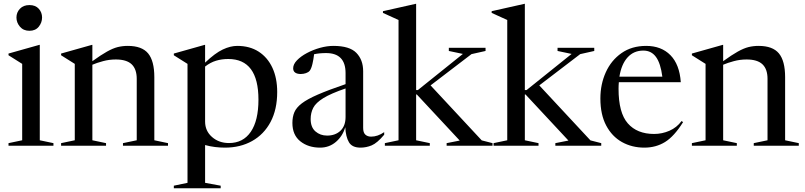

<svg xmlns="http://www.w3.org/2000/svg" viewBox="-20 -762 4211 1004"><path d="M134 -601Q102.5 -601 84.2 -622.5Q66 -644 66 -670.5Q66 -697 84.2 -716.2Q102.5 -735.5 134 -735.5Q165.5 -735.5 182.8 -716.2Q200 -697 200 -670.5Q200 -644 182.8 -622.5Q165.5 -601 134 -601ZM188 -527.5V-28.5L259.5 -13.5V0H24.5V-13.5L96 -28.5V-428L24.5 -473V-482L186 -527.5Z M623 -13.5 695 -28.5V-350Q695 -400.5 668.5 -425.8Q642 -451 585.5 -451Q551 -451 518.8 -442.2Q486.5 -433.5 463 -423.5V-28.5L534.5 -13.5V0H299.5V-13.5L371 -28.5V-428L299.5 -473V-482L461 -527.5H463V-442Q508.5 -475 539.5 -492.2Q570.5 -509.5 595.5 -515.8Q620.5 -522 648.5 -522Q722 -522 754.5 -482.8Q787 -443.5 787 -358.5V-28.5L858.5 -13.5V0H623Z M1134 209V222.5H889V209L960.5 194V-428L889 -473V-482L1050.5 -527.5H1052.5V-434.5Q1105 -484.5 1145 -503.2Q1185 -522 1220.5 -522Q1286 -522 1332.8 -491.8Q1379.5 -461.5 1404.5 -407.5Q1429.5 -353.5 1429.5 -281Q1429.5 -189.5 1394.8 -124.2Q1360 -59 1298.2 -24.5Q1236.5 10 1156.5 10Q1131 10 1104.5 6.8Q1078 3.5 1052.5 -3.5V194ZM1331.5 -241Q1331.5 -453.5 1173.5 -453.5Q1139.5 -453.5 1109.8 -444.5Q1080 -435.5 1052.5 -414V-126.5Q1052.5 -77.5 1088.5 -45.8Q1124.5 -14 1177.5 -14Q1251 -14 1291.2 -72.5Q1331.5 -131 1331.5 -241Z M1989 -57.5Q1952 -13.5 1923.5 -1.8Q1895 10 1865 10Q1821.5 10 1804.8 -18Q1788 -46 1785.5 -97Q1772 -50.5 1736.8 -20.2Q1701.5 10 1654 10Q1592 10 1550.5 -23Q1509 -56 1509 -119Q1509 -150.5 1519.2 -175Q1529.5 -199.5 1558.2 -221.5Q1587 -243.5 1642.2 -267.5Q1697.5 -291.5 1787 -322V-380Q1787 -484.5 1685 -484.5Q1650.5 -484.5 1622.5 -478.5Q1619.5 -452.5 1613.8 -427.8Q1608 -403 1599.5 -392Q1593 -384 1579.8 -379.5Q1566.5 -375 1552.5 -375Q1534.5 -375 1523.8 -382.2Q1513 -389.5 1513 -405Q1513 -426 1533 -446.8Q1553 -467.5 1584.8 -484.5Q1616.5 -501.5 1653.2 -511.8Q1690 -522 1723.5 -522Q1808 -522 1843.5 -485.5Q1879 -449 1879 -389.5V-93Q1879 -68.5 1890.5 -58Q1902 -47.5 1920.5 -47.5Q1955 -47.5 1989 -71ZM1604.5 -139.5Q1604.5 -96.5 1629.5 -74.8Q1654.5 -53 1690.5 -53Q1733.5 -53 1760.2 -78.2Q1787 -103.5 1787 -150.5V-299.5Q1710 -273 1670.8 -248.8Q1631.5 -224.5 1618 -198.2Q1604.5 -172 1604.5 -139.5Z M2156 -28.5 2227.5 -13.5V0H1992.5V-13.5L2064 -28.5V-657.5L1982.5 -694.5V-703.5L2154 -742H2156V-291H2165L2400.5 -480L2327 -495.5V-512H2519V-495.5L2445.5 -479L2231.5 -315.5L2499 -28L2555.5 -13.5V0H2315.5V-13.5L2384 -27L2159.5 -268H2156Z M2724.5 -28.5 2796 -13.5V0H2561V-13.5L2632.5 -28.5V-657.5L2551 -694.5V-703.5L2722.5 -742H2724.5V-291H2733.5L2969 -480L2895.5 -495.5V-512H3087.5V-495.5L3014 -479L2800 -315.5L3067.5 -28L3124 -13.5V0H2884V-13.5L2952.5 -27L2728 -268H2724.5Z M3359 -522Q3438 -522 3485.8 -473.5Q3533.5 -425 3540 -332H3216Q3214.5 -315.5 3214.5 -297.5Q3214.5 -172 3263 -116.8Q3311.5 -61.5 3400.5 -61.5Q3442 -61.5 3480.5 -78.2Q3519 -95 3544 -129L3552 -123.5Q3505.5 -49 3457.8 -19.5Q3410 10 3349.5 10Q3284.5 10 3232.2 -19.2Q3180 -48.5 3149.8 -105.8Q3119.5 -163 3119.5 -247Q3119.5 -321.5 3147.8 -384Q3176 -446.5 3229.8 -484.2Q3283.5 -522 3359 -522ZM3344 -497.5Q3294 -497.5 3261.8 -462Q3229.5 -426.5 3219 -361H3443.5Q3434.5 -431 3410.2 -464.2Q3386 -497.5 3344 -497.5Z M3921.5 -13.5 3993.5 -28.5V-350Q3993.5 -400.5 3967 -425.8Q3940.5 -451 3884 -451Q3849.5 -451 3817.2 -442.2Q3785 -433.5 3761.5 -423.5V-28.5L3833 -13.5V0H3598V-13.5L3669.5 -28.5V-428L3598 -473V-482L3759.5 -527.5H3761.5V-442Q3807 -475 3838 -492.2Q3869 -509.5 3894 -515.8Q3919 -522 3947 -522Q4020.5 -522 4053 -482.8Q4085.5 -443.5 4085.5 -358.5V-28.5L4157 -13.5V0H3921.5Z"/></svg>

Font: Newsreader Display
Style: Regular
Weight: 400
Designer: Hugues Gentile
Foundry: Production Type
Version: Version 1.001